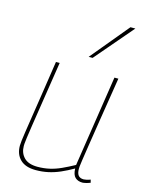

<svg xmlns="http://www.w3.org/2000/svg" viewBox="-120 -862 716 945"><g transform="rotate(15 238.0 -390.0)"><path d="M156 10Q104 10 77 -16Q50 -42 50 -86Q50 -95 52 -112Q54 -129 58.5 -159Q63 -189 70.5 -237.5Q78 -286 89 -358Q100 -430 115 -530H134Q115 -407 102.5 -327Q90 -247 83 -201Q76 -155 73 -132.5Q70 -110 69.5 -102Q69 -94 69 -90Q69 -54 91.5 -31Q114 -8 160 -8Q192 -8 221 -14.5Q250 -21 279.5 -34.5Q309 -48 342 -66L413 -530H433Q412 -397 398 -310.5Q384 -224 376.5 -173Q369 -122 365 -97Q361 -72 360.5 -63Q360 -54 360 -51Q360 -29 368.5 -18Q377 -7 396 -7Q401 -7 410.5 -9Q420 -11 430 -15L434 0Q425 4 412.5 7Q400 10 394 10Q371 10 357 -3Q343 -16 342 -48Q309 -29 279 -16Q249 -3 219 3.5Q189 10 156 10ZM264 -596 425 -790H450L284 -596Z"/></g></svg>

Font: Georama ExtraCondensed Thin Thin
Style: Italic
Weight: 250
Italic angle: -9°
Version: Version 1.001